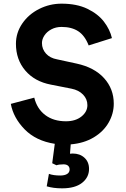

<svg xmlns="http://www.w3.org/2000/svg" viewBox="-20 -777 687 1048"><path d="M235 240 247 172Q271 181 309 181Q333 181 346.5 172.5Q360 164 360 148Q360 135 351.5 127.5Q343 120 327 120Q303 120 288 125L265 114L279 8Q176 -8 114.5 -71Q53 -134 39 -210L167 -244Q182 -183 227 -149Q272 -115 340 -115Q392 -115 424.5 -141Q457 -167 457 -203Q457 -236 433.5 -260.5Q410 -285 370 -293L258 -315Q169 -332 118 -392Q67 -452 67 -538Q67 -598 101.5 -648.5Q136 -699 193.5 -728Q251 -757 316 -757Q399 -757 457 -729Q515 -701 547.5 -658.5Q580 -616 591 -569L464 -529Q443 -583 407 -606.5Q371 -630 316 -630Q285 -630 260.5 -617Q236 -604 222.5 -583.5Q209 -563 209 -542Q209 -509 231 -484.5Q253 -460 292 -453L398 -430Q495 -409 548 -350.5Q601 -292 601 -211Q601 -157 573 -108Q545 -59 491.5 -27Q438 5 366 11L362 62Q367 61 377 61Q416 61 441 84Q466 107 466 145Q466 191 428 221Q390 251 319 251Q271 251 235 240Z"/></svg>

Font: Eudoxus Sans
Style: Bold
Weight: 700
Designer: Stijn de Vries
Foundry: tokotype
Version: Version 2.005